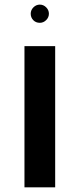

<svg xmlns="http://www.w3.org/2000/svg" viewBox="-20 -804 342 824"><path d="M85 0V-606H216.8V0ZM111.8 -745.1Q111.8 -760.7 123.5 -772.5Q135.3 -784.2 150.9 -784.2Q166.5 -784.2 178.2 -772.5Q189.9 -760.7 189.9 -745.1Q189.9 -729.5 178.2 -717.8Q166.5 -706.1 150.9 -706.1Q133.8 -706.1 122.8 -717.5Q111.8 -729 111.8 -745.1Z"/></svg>

Font: Libra Sans Modern
Style: Bold
Weight: 700
Foundry: Stefan Peev, Context Ltd
Version: Version 1.000